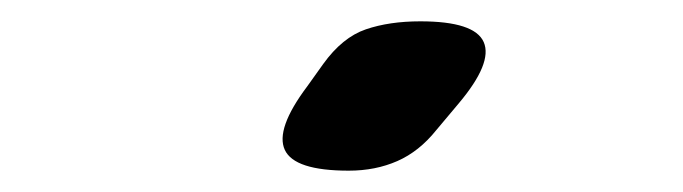

<svg xmlns="http://www.w3.org/2000/svg" viewBox="-20 -951 640 180"><path d="M307 -791Q256 -791 247 -810.5Q238 -830 268 -870L283 -891Q301 -916 323 -923.5Q345 -931 374 -931Q425 -931 433.5 -911.5Q442 -892 410 -854L389 -829Q373 -809 352.5 -800Q332 -791 307 -791Z"/></svg>

Font: Maple Mono NL ExtraBold
Style: Regular
Weight: 800
Monospace: yes
Designer: subframe7536
Version: Version 7.000